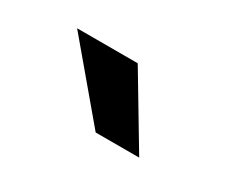

<svg xmlns="http://www.w3.org/2000/svg" viewBox="-41 -810 363 308"><g transform="rotate(30 140.5 -656.0)"><path d="M226.1 -591.3H145.5L36.1 -721.2H148.4Z"/></g></svg>

Font: Franco
Style: Regular
Weight: 400
Designer: Google
Version: Version 1.200311; 2013